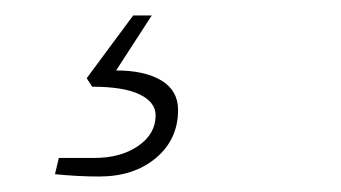

<svg xmlns="http://www.w3.org/2000/svg" viewBox="-20 -33 440 248"><path d="M51 192 56 171H102Q136 171 158.5 155.5Q181 140 181 116Q181 99 160.5 89Q140 79 99 79L92 68L152 -13H176L130 58Q167 58 188.5 71Q210 84 210 109Q210 147 181.5 171Q153 195 108 195Q81 195 51 192Z"/></svg>

Font: Sarabun Thin
Style: Italic
Weight: 250
Italic angle: -10°
Designer: Suppakit Chalermlarp | Katatrad Co.,Ltd.
Foundry: Cadson Demak Co.,Ltd.
Version: Version 1.000; ttfautohint (v1.6)